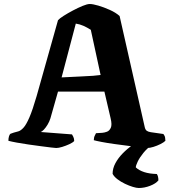

<svg xmlns="http://www.w3.org/2000/svg" viewBox="-20 -740 864 960"><path d="M261 0Q256 0 235.5 -2.5Q215 -5 184.5 -9Q154 -13 122.5 -17.5Q91 -22 64 -27Q37 -32 22 -36Q22 -49 25 -58.5Q28 -68 32 -71L49 -77Q59 -80 71 -83Q83 -86 97 -101Q111 -116 127 -153Q143 -190 163 -259L270 -639Q278 -648 298.5 -661Q319 -674 344.5 -687.5Q370 -701 393 -710.5Q416 -720 429 -720Q444 -720 471.5 -712Q499 -704 529 -690.5Q559 -677 578 -660L704 -103Q707 -91 714 -86Q721 -81 734 -79L797 -70Q801 -64 803.5 -59.5Q806 -55 807 -36Q799 -28 782 -19.5Q765 -11 747 -5.5Q729 0 716 0Q710 0 684.5 -3Q659 -6 623.5 -10.5Q588 -15 551.5 -20Q515 -25 487 -30.5Q459 -36 449 -39Q449 -53 454.5 -63Q460 -73 460 -74L492 -76Q503 -77 515 -81.5Q527 -86 534 -101Q541 -116 533 -149L502 -282H270L232 -148Q227 -132 218 -117Q209 -102 199.5 -92Q190 -82 183 -80L340 -68Q342 -65 346.5 -56Q351 -47 351 -35Q344 -27 326.5 -19Q309 -11 291 -5.5Q273 0 261 0ZM288 -353Q342 -356 380.5 -357.5Q419 -359 445 -361Q471 -363 483 -365L434 -591Q415 -603 397 -611Q379 -619 359 -622ZM674 200Q663 200 644.5 194.5Q626 189 605 179Q584 169 567 156Q550 143 543 129Q543 102 557 76Q571 50 593.5 27Q616 4 642 -14L742 -17Q716 1 697 24.5Q678 48 668.5 68Q659 88 659 97Q675 112 701 120.5Q727 129 764 130Q768 135 770 143.5Q772 152 772 162Q759 178 730.5 189Q702 200 674 200Z"/></svg>

Font: Texturina 12pt ExtraBold
Style: Regular
Weight: 800
Designer: Guillermo Torres Carreño
Foundry: Omnibus-Type
Version: Version 1.002